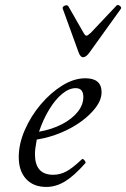

<svg xmlns="http://www.w3.org/2000/svg" viewBox="-20 -725 498 758"><path d="M163 13Q112 13 83 -18.5Q54 -50 54 -105Q54 -157 78 -212Q102 -267 141 -313Q180 -359 226 -387.5Q272 -416 317 -416Q381 -416 381 -361Q381 -332 359.5 -302.5Q338 -273 302 -246.5Q266 -220 220.5 -201Q175 -182 125 -174Q121 -152 119.5 -139Q118 -126 118 -116Q118 -35 190 -35Q217 -35 241.5 -48Q266 -61 303 -96Q307 -100 313.5 -92Q320 -84 317 -81Q273 -31 237 -9Q201 13 163 13ZM134 -205Q185 -214 224.5 -234.5Q264 -255 286.5 -283Q309 -311 309 -342Q309 -377 279 -377Q253 -377 226 -355Q199 -333 175 -294Q151 -255 134 -205ZM308 -499Q297 -499 290 -519L228 -690Q225 -698 235 -702.5Q245 -707 250 -700L309 -597Q316 -584 321 -584Q326 -584 338 -595L440 -703Q445 -708 453 -702Q461 -696 457 -690L332 -516Q319 -499 308 -499Z"/></svg>

Font: Junicode SmExp
Style: Italic
Weight: 400
Width: 6
Italic angle: -11°
Designer: Peter S. Baker
Version: Version 2.205; ttfautohint (v1.8.4)